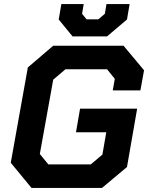

<svg xmlns="http://www.w3.org/2000/svg" viewBox="-20 -925 729 945"><path d="M33 -124 117 -593 242 -700H588L689 -579L671 -480H535L545 -537L507 -584H302L242 -533L176 -167L218 -116H427L484 -164L503 -274H354L374 -390H655L605 -103L482 0H135ZM269 -829 282 -905H392L384 -857L406 -830H464L496 -857L504 -905H618L605 -829L507 -746H337Z"/></svg>

Font: Chakra Petch
Style: Bold Italic
Weight: 700
Italic angle: -10°
Designer: Katatrad Aksorn Co.,Ltd.
Foundry: Cadson Demak Co.,Ltd.
Version: Version 1.000; ttfautohint (v1.6)